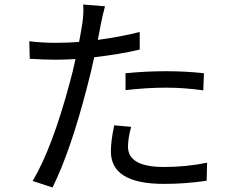

<svg xmlns="http://www.w3.org/2000/svg" viewBox="-20 -809 1040 852"><path d="M537 -484Q629 -493 716 -493Q806 -493 885 -484L882 -408Q798 -420 718 -420Q631 -420 537 -409ZM600 -589Q512 -568 398 -555Q386 -497 367 -425Q293 -138 213 23L125 -6Q212 -152 290 -444Q305 -498 315 -547Q269 -544 226 -544Q182 -544 112 -548L110 -626Q164 -619 228 -619Q283 -619 331 -623Q339 -665 346 -709Q352 -754 349 -789L446 -781Q436 -745 428 -704L414 -632Q512 -645 600 -667ZM562 -246Q548 -196 548 -158Q548 -68 708 -68Q806 -68 899 -87L897 -7Q804 7 707 7Q472 7 472 -137Q472 -185 487 -253Z"/></svg>

Font: Source Han Sans K Regular
Style: Regular
Weight: 400
Designer: Ryoko NISHIZUKA  (kana & ideographs); Paul D. Hunt (Latin, Greek & Cyrillic); Wenlong ZHANG  (bopomofo); Sandoll Communi
Foundry: Adobe Systems Incorporated
Version: Version 1.00 July 18, 2014, initial release